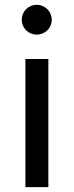

<svg xmlns="http://www.w3.org/2000/svg" viewBox="-20 -774 304 794"><path d="M132 -631C167 -631 194 -658 194 -692C194 -726 167 -754 132 -754C96 -754 70 -726 70 -692C70 -659 96 -631 132 -631ZM180 0V-530H85V0Z"/></svg>

Font: Be Vietnam Pro
Style: Regular
Weight: 400
Designer: Lam Bao, Tony Le, Vietanh Nguyen
Foundry: Yellow Type Foundry
Version: Version 1.002